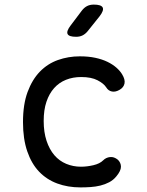

<svg xmlns="http://www.w3.org/2000/svg" viewBox="-20 -805 640 835"><path d="M80 -274Q80 -351 100 -405Q120 -459 153.5 -493.5Q187 -528 232 -544Q277 -560 327 -560Q365 -560 395 -553.5Q425 -547 447.5 -536Q470 -525 486 -511Q502 -497 511 -482Q525 -459 521.5 -442Q518 -425 501 -415Q483 -404 467 -407Q451 -410 442 -425Q431 -442 404 -456Q377 -470 333 -470Q297 -470 267 -458Q237 -446 215.5 -422Q194 -398 182 -362.5Q170 -327 170 -279Q170 -230 182.5 -192.5Q195 -155 216.5 -130Q238 -105 268 -92.5Q298 -80 332 -80Q358 -80 386 -86.5Q414 -93 429 -108Q441 -120 458.5 -122Q476 -124 493 -110Q499 -104 502.5 -96.5Q506 -89 506 -80Q506 -71 501 -60.5Q496 -50 486 -38Q473 -22 455 -12.5Q437 -3 416.5 2Q396 7 374 8.5Q352 10 330 10Q275 10 229 -7Q183 -24 150 -58.5Q117 -93 98.5 -147Q80 -201 80 -274ZM311 -645Q280 -645 274 -657Q268 -669 287 -694L336 -759Q346 -772 358.5 -778.5Q371 -785 388 -785Q420 -785 426.5 -772.5Q433 -760 413 -734L361 -669Q351 -657 339 -651Q327 -645 311 -645Z"/></svg>

Font: Maple Mono NF CN
Style: Regular
Weight: 400
Monospace: yes
Designer: subframe7536
Version: Version 7.000